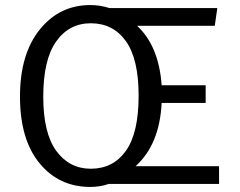

<svg xmlns="http://www.w3.org/2000/svg" viewBox="-20 -727 948 759"><path d="M846 -70V0H410Q376 12 337 12Q213 12 136 -82Q59 -176 59 -345Q59 -513 137 -610Q215 -707 337 -707Q377 -707 413 -695H839L829 -625H522Q608 -545 619 -390H793V-320H619Q611 -156 516 -70ZM151 -345Q151 -201 202.5 -130.5Q254 -60 339 -60Q427 -60 477.5 -130.5Q528 -201 528 -349Q528 -494 477.5 -564.5Q427 -635 339 -635Q253 -635 202 -563Q151 -491 151 -345Z"/></svg>

Font: Sedus Text
Style: Regular
Weight: 400
Designer: TypeMates
Foundry: TypeMates, Runge Thomsen GbR
Version: Version 4.202;PS 004.202;hotconv 1.0.88;makeotf.lib2.5.64775